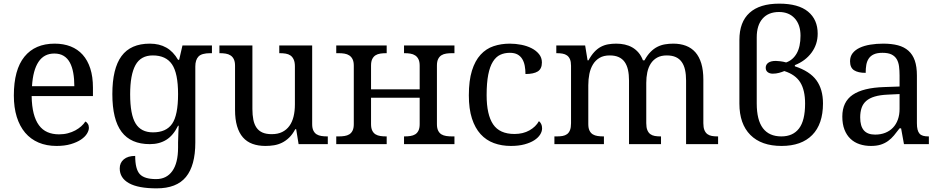

<svg xmlns="http://www.w3.org/2000/svg" viewBox="-20 -783 5109 1043"><path d="M274.9 -492.2Q219.2 -492.2 189.2 -447Q159.2 -401.9 153.8 -314.9H383.8Q383.8 -354.5 377.9 -387.2Q372.1 -419.9 359.4 -443.4Q346.7 -466.8 325.9 -479.5Q305.2 -492.2 274.9 -492.2ZM287.1 9.8Q232.9 9.8 189.7 -8.5Q146.5 -26.9 116.7 -62Q86.9 -97.2 71 -148.2Q55.2 -199.2 55.2 -264.2Q55.2 -404.3 112.8 -475.1Q170.4 -545.9 276.9 -545.9Q325.2 -545.9 363.8 -530.8Q402.3 -515.6 429.2 -485.6Q456.1 -455.6 470.5 -410.9Q484.9 -366.2 484.9 -307.1V-261.2H151.9Q152.8 -206.5 162.8 -167.2Q172.9 -127.9 191.7 -102.5Q210.4 -77.1 237.8 -65.2Q265.1 -53.2 300.8 -53.2Q326.7 -53.2 348.9 -59.1Q371.1 -64.9 389.2 -74.7Q407.2 -84.5 421.1 -96.9Q435.1 -109.4 443.8 -123Q450.7 -120.1 456.8 -110.8Q462.9 -101.6 462.9 -88.9Q462.9 -73.7 452.1 -56.4Q441.4 -39.1 419.4 -24.4Q397.5 -9.8 364.5 0Q331.5 9.8 287.1 9.8Z M1041 -8.8Q1041 116.2 990.2 178.2Q939.5 240.2 831.1 240.2Q731 240.2 680.7 212.2Q630.4 184.1 630.4 131.8Q630.4 101.1 652.6 82.5Q674.8 64 714.4 64Q714.4 135.7 739.3 162.8Q764.2 189.9 828.1 189.9Q884.8 189.9 916 146.2Q947.3 102.5 947.3 18.1V-9.8Q947.3 -31.7 949 -64.2Q950.7 -96.7 950.7 -100.1H947.3Q921.9 -47.9 884 -23.9Q846.2 0 793.9 0Q690.9 0 640.6 -66.7Q590.3 -133.3 590.3 -272Q590.3 -410.6 640.1 -478.3Q689.9 -545.9 793.9 -545.9Q845.7 -545.9 883.5 -524.4Q921.4 -502.9 947.3 -458H953.1L971.2 -536.1H1131.3V-494.1H1123Q1075.2 -494.1 1058.1 -475.8Q1041 -457.5 1041 -421.9ZM947.3 -272Q947.3 -385.3 914.3 -433.6Q881.3 -481.9 810.1 -481.9Q744.6 -481.9 715.8 -429.2Q687 -376.5 687 -271Q687 -160.6 716.6 -112.3Q746.1 -64 811 -64Q882.8 -64 915 -110.6Q947.3 -157.2 947.3 -272Z M1675.8 -108.9Q1675.8 -86.9 1682.4 -73.5Q1689 -60.1 1700.2 -53.2Q1711.4 -46.4 1726.3 -44.2Q1741.2 -42 1757.8 -42H1760.7V0H1602.1L1588.9 -81.1H1584Q1568.8 -52.7 1550.5 -35.2Q1532.2 -17.6 1511.7 -7.6Q1491.2 2.4 1468.8 6.1Q1446.3 9.8 1421.9 9.8Q1382.3 9.8 1351.6 -1.5Q1320.8 -12.7 1299.8 -36.6Q1278.8 -60.5 1267.8 -97.7Q1256.8 -134.8 1256.8 -186V-425.8Q1256.8 -447.8 1250.2 -461.2Q1243.7 -474.6 1232.4 -481.9Q1221.2 -489.3 1206.3 -491.7Q1191.4 -494.1 1174.8 -494.1H1171.9V-536.1H1351.1V-190.9Q1351.1 -158.2 1356.2 -132.8Q1361.3 -107.4 1373.3 -89.8Q1385.3 -72.3 1405.5 -63.2Q1425.8 -54.2 1456.1 -54.2Q1489.3 -54.2 1512.9 -65.9Q1536.6 -77.6 1552 -98.9Q1567.4 -120.1 1574.7 -149.9Q1582 -179.7 1582 -215.8V-421.9Q1582 -445.3 1575.4 -459.7Q1568.8 -474.1 1557.9 -481.7Q1546.9 -489.3 1532 -491.7Q1517.1 -494.1 1500 -494.1H1497.1V-536.1H1675.8Z M2448.7 -536.1V-494.1H2435.5Q2418.9 -494.1 2404.1 -491.9Q2389.2 -489.7 2377.9 -482.7Q2366.7 -475.6 2360.1 -462.2Q2353.5 -448.7 2353.5 -426.8V-108.9Q2353.5 -86.9 2360.1 -73.5Q2366.7 -60.1 2377.9 -53.2Q2389.2 -46.4 2404.1 -44.2Q2418.9 -42 2435.5 -42H2448.7V0H2174.8V-42H2177.7Q2194.3 -42 2209.2 -44.2Q2224.1 -46.4 2235.4 -53.2Q2246.6 -60.1 2253.2 -73.5Q2259.8 -86.9 2259.8 -108.9V-252H1995.6V-108.9Q1995.6 -86.9 2002.2 -73.5Q2008.8 -60.1 2020 -53.2Q2031.2 -46.4 2046.1 -44.2Q2061 -42 2077.6 -42H2080.6V0H1806.6V-42H1819.8Q1836.4 -42 1851.3 -44.2Q1866.2 -46.4 1877.4 -53.2Q1888.7 -60.1 1895.3 -73.5Q1901.9 -86.9 1901.9 -108.9V-425.8Q1901.9 -447.8 1895.3 -461.2Q1888.7 -474.6 1877.4 -481.9Q1866.2 -489.3 1851.3 -491.7Q1836.4 -494.1 1819.8 -494.1H1806.6V-536.1H2080.6V-494.1H2077.6Q2061 -494.1 2046.1 -491.9Q2031.2 -489.7 2020 -482.7Q2008.8 -475.6 2002.2 -462.2Q1995.6 -448.7 1995.6 -426.8V-297.9H2259.8V-425.8Q2259.8 -447.8 2253.2 -461.2Q2246.6 -474.6 2235.4 -481.9Q2224.1 -489.3 2209.2 -491.7Q2194.3 -494.1 2177.7 -494.1H2174.8V-536.1Z M2754.9 9.8Q2705.1 9.8 2663.1 -5.6Q2621.1 -21 2590.8 -54.2Q2560.5 -87.4 2543.7 -139.4Q2526.9 -191.4 2526.9 -265.1Q2526.9 -345.2 2543.7 -399.2Q2560.5 -453.1 2590.6 -485.8Q2620.6 -518.6 2661.4 -532.2Q2702.1 -545.9 2749.5 -545.9Q2780.8 -545.9 2811.8 -539.8Q2842.8 -533.7 2867.7 -521Q2892.6 -508.3 2908.2 -489Q2923.8 -469.7 2923.8 -443.8Q2923.8 -409.2 2901.4 -395Q2878.9 -380.9 2834.5 -380.9Q2834.5 -404.3 2830.6 -425.3Q2826.7 -446.3 2817.1 -462.2Q2807.6 -478 2791.3 -487.1Q2774.9 -496.1 2749.5 -496.1Q2720.7 -496.1 2697.5 -485.4Q2674.3 -474.6 2657.7 -448.2Q2641.1 -421.9 2632.3 -377.4Q2623.5 -333 2623.5 -266.1Q2623.5 -159.7 2658.9 -107.4Q2694.3 -55.2 2774.9 -55.2Q2821.3 -55.2 2856 -74.7Q2890.6 -94.2 2907.7 -125Q2915 -119.1 2919.9 -109.4Q2924.8 -99.6 2924.8 -85.9Q2924.8 -68.8 2914.1 -51.8Q2903.3 -34.7 2882.1 -21Q2860.8 -7.3 2829.1 1.2Q2797.4 9.8 2754.9 9.8Z M3260.7 -42V0H2991.7V-42H3004.9Q3022 -42 3036.1 -44.4Q3050.3 -46.9 3060.5 -54.4Q3070.8 -62 3076.4 -76.2Q3082 -90.3 3082 -113.8V-425.8Q3082 -447.8 3076.2 -461.2Q3070.3 -474.6 3060.1 -481.9Q3049.8 -489.3 3035.6 -491.7Q3021.5 -494.1 3004.9 -494.1H3002V-536.1H3158.7L3171.9 -455.1H3176.8Q3191.9 -482.9 3208.5 -500.7Q3225.1 -518.6 3243.9 -528.6Q3262.7 -538.6 3283.4 -542.2Q3304.2 -545.9 3327.6 -545.9Q3352.1 -545.9 3374 -541Q3396 -536.1 3414.8 -525.4Q3433.6 -514.6 3448.5 -497.3Q3463.4 -480 3472.7 -455.1H3481Q3496.1 -482.9 3513.7 -500.7Q3531.2 -518.6 3551 -528.6Q3570.8 -538.6 3592.5 -542.2Q3614.3 -545.9 3637.7 -545.9Q3675.8 -545.9 3706.1 -534.4Q3736.3 -522.9 3757.3 -499.3Q3778.3 -475.6 3789.6 -438.5Q3800.8 -401.4 3800.8 -350.1V-113.8Q3800.8 -90.3 3806.6 -76.2Q3812.5 -62 3822.8 -54.4Q3833 -46.9 3847.2 -44.4Q3861.3 -42 3877.9 -42H3880.9V0H3707V-345.2Q3707 -377.9 3701.4 -403.3Q3695.8 -428.7 3683.3 -446.3Q3670.9 -463.9 3650.9 -472.9Q3630.9 -481.9 3602.1 -481.9Q3570.8 -481.9 3549.6 -470Q3528.3 -458 3515.1 -437.5Q3502 -417 3496.3 -390.1Q3490.7 -363.3 3490.7 -333V-113.8Q3490.7 -90.3 3496.6 -76.2Q3502.4 -62 3512.7 -54.4Q3522.9 -46.9 3537.1 -44.4Q3551.3 -42 3567.9 -42H3570.8V0H3397V-345.2Q3397 -377.9 3391.4 -403.3Q3385.7 -428.7 3373.3 -446.3Q3360.8 -463.9 3340.8 -472.9Q3320.8 -481.9 3292 -481.9Q3259.3 -481.9 3237.1 -468.8Q3214.8 -455.6 3201.2 -433.1Q3187.5 -410.6 3181.6 -381.3Q3175.8 -352.1 3175.8 -319.8V-108.9Q3175.8 -86.9 3182.4 -73.5Q3189 -60.1 3200.2 -53.2Q3211.4 -46.4 3226.3 -44.2Q3241.2 -42 3257.8 -42Z M3996.6 -220.2V-565.9Q3996.6 -663.6 4051.8 -713.4Q4106.9 -763.2 4212.9 -763.2Q4316.9 -763.2 4369.4 -720Q4421.9 -676.8 4421.9 -600.1Q4421.9 -542 4388.4 -496.8Q4355 -451.7 4297.9 -429.2V-422.9Q4379.4 -396 4415 -346.9Q4450.7 -297.9 4450.7 -221.2Q4450.7 -108.9 4392.3 -49.6Q4334 9.8 4225.6 9.8Q4115.7 9.8 4056.2 -50Q3996.6 -109.9 3996.6 -220.2ZM4353.5 -220.2Q4353.5 -293.5 4327.1 -335.7Q4300.8 -377.9 4240.7 -397Q4228 -391.6 4211.9 -387.2Q4195.8 -382.8 4177.7 -382.8Q4161.1 -382.8 4150.4 -391.1Q4139.6 -399.4 4139.6 -415Q4139.6 -432.1 4153.6 -442.1Q4167.5 -452.1 4194.8 -452.1Q4202.6 -452.1 4219 -450.2Q4235.4 -448.2 4250.5 -443.8Q4287.1 -456.5 4307.9 -492.9Q4328.6 -529.3 4328.6 -588.9Q4328.6 -648.9 4297.1 -683.3Q4265.6 -717.8 4211.9 -717.8Q4154.3 -717.8 4122.6 -681.9Q4090.8 -646 4090.8 -580.1V-221.2Q4090.8 -130.9 4124.5 -86.4Q4158.2 -42 4224.6 -42Q4287.6 -42 4320.6 -85.2Q4353.5 -128.4 4353.5 -220.2Z M4652.8 -145Q4652.8 -98.1 4672.6 -75Q4692.4 -51.8 4733.9 -51.8Q4764.2 -51.8 4788.8 -61.5Q4813.5 -71.3 4830.8 -89.4Q4848.1 -107.4 4857.4 -133.3Q4866.7 -159.2 4866.7 -190.9V-272L4802.7 -269Q4760.3 -267.1 4731.7 -258.5Q4703.1 -250 4685.5 -234.6Q4668 -219.2 4660.4 -196.8Q4652.8 -174.3 4652.8 -145ZM4773.9 -496.1Q4745.1 -496.1 4727.3 -488Q4709.5 -480 4699.5 -465.3Q4689.5 -450.7 4686 -430.7Q4682.6 -410.6 4682.6 -387.2Q4641.1 -387.2 4619.4 -401.4Q4597.7 -415.5 4597.7 -450.2Q4597.7 -476.1 4611.8 -494.1Q4626 -512.2 4650.6 -523.7Q4675.3 -535.2 4708 -540.5Q4740.7 -545.9 4777.8 -545.9Q4823.7 -545.9 4857.9 -536.9Q4892.1 -527.8 4915 -507.3Q4938 -486.8 4949.5 -453.9Q4960.9 -420.9 4960.9 -373V-113.8Q4960.9 -92.8 4964.4 -79.1Q4967.8 -65.4 4975.1 -57.1Q4982.4 -48.8 4994.4 -45.4Q5006.3 -42 5022.9 -42H5025.9V0H4890.6L4875 -85.9H4866.7Q4851.1 -64.9 4836.4 -47.4Q4821.8 -29.8 4804.2 -17.1Q4786.6 -4.4 4764.4 2.7Q4742.2 9.8 4710.9 9.8Q4677.7 9.8 4649.2 0.2Q4620.6 -9.3 4599.9 -29.1Q4579.1 -48.8 4567.4 -78.9Q4555.7 -108.9 4555.7 -149.9Q4555.7 -229.5 4612.3 -268.1Q4668.9 -306.6 4783.7 -310.1L4866.7 -313V-373Q4866.7 -399.9 4863.8 -422.6Q4860.8 -445.3 4851.1 -461.7Q4841.3 -478 4823 -487.1Q4804.7 -496.1 4773.9 -496.1Z"/></svg>

Font: Noto Serif
Style: Regular
Weight: 400
Designer: Monotype Design team
Foundry: Monotype Imaging Inc.
Version: Version 1.02